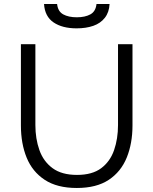

<svg xmlns="http://www.w3.org/2000/svg" viewBox="-20 -927 763 955"><path d="M362 8Q264 8 202.5 -32.5Q141 -73 112.5 -143Q84 -213 84 -303V-707H156V-305Q156 -237 176 -180.5Q196 -124 241.5 -90.5Q287 -57 363 -57Q439 -57 483.5 -90.5Q528 -124 547.5 -180.5Q567 -237 567 -305V-707H639V-303Q639 -214 610.5 -143.5Q582 -73 521 -32.5Q460 8 362 8ZM361 -786Q290 -786 246.5 -815.5Q203 -845 199 -907H264Q268 -870 294.5 -855.5Q321 -841 362 -841Q403 -841 429.5 -855.5Q456 -870 460 -907H525Q523 -866 501.5 -838.5Q480 -811 444 -798.5Q408 -786 361 -786Z"/></svg>

Font: Onest Light
Style: Regular
Weight: 300
Designer: Dmitri Voloshin, Andrey Kudryavtsev
Foundry: Dmitri Voloshin, Andrey Kudryavtsev
Version: Version 1.000;gftools[0.9.33]